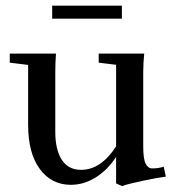

<svg xmlns="http://www.w3.org/2000/svg" viewBox="-20 -627 606 663"><path d="M160.2 -562.5V-607.4H400.9V-562.5ZM224.6 11.2Q157.7 11.2 117.4 -43.5Q77.1 -98.1 77.1 -196.3V-402.8L13.7 -410.6V-441.9H173.3Q170.9 -407.7 170.9 -377V-171.9Q170.9 -109.9 193.4 -75.2Q215.8 -40.5 259.8 -40.5Q328.6 -40.5 380.9 -121.6V-403.3L320.8 -410.6V-441.9H478Q474.6 -410.2 474.6 -377V-121.6Q474.6 -78.1 482.9 -61.8Q491.2 -45.4 505.9 -45.4Q526.4 -45.4 545.4 -51.3L552.7 -17.1Q522.5 -13.2 470.7 -2.2Q418.9 8.8 401.4 15.6L380.9 6.3V-85Q350.6 -39.1 309.8 -13.9Q269 11.2 224.6 11.2Z"/></svg>

Font: Elstob 10pt Medium
Style: Regular
Weight: 500
Designer: Peter S. Baker
Version: Version 1.015